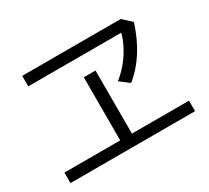

<svg xmlns="http://www.w3.org/2000/svg" viewBox="-134 -927 1219 1121"><g transform="rotate(-30 475.0 -366.5)"><path d="M425.8 -521H504.9V-95.7H889.6V-24.9H49.8V-95.7H425.8ZM118.7 -708H782.7L840.8 -654.3Q778.3 -457.5 648.9 -354L586.9 -401.4Q653.3 -454.1 698.7 -528.8Q731.9 -584 745.6 -637.2H118.7Z"/></g></svg>

Font: FORM UDPGothic
Style: Regular
Weight: 400
Foundry: Pronama LLC
Version: Version 1.05101